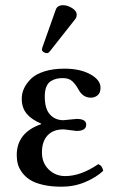

<svg xmlns="http://www.w3.org/2000/svg" viewBox="-20 -703 452 733"><path d="M43.9 -110.8Q43.9 -196.8 137.2 -229V-231Q100.1 -246.6 81.5 -269.3Q63 -292 63 -326.2Q63 -346.2 71.5 -365Q80.1 -383.8 97.7 -401.6Q115.2 -419.4 148.7 -430.2Q182.1 -440.9 226.1 -440.9Q285.6 -440.9 324.7 -419.4Q363.8 -397.9 363.8 -368.2Q363.8 -348.1 352.5 -339.1Q341.3 -330.1 327.1 -330.1Q295.4 -330.1 278.8 -362.8Q267.6 -382.8 254.9 -393.8Q242.2 -404.8 220.2 -404.8Q207 -404.8 196.8 -402.6Q186.5 -400.4 175 -393.8Q163.6 -387.2 157.2 -372.3Q150.9 -357.4 150.9 -335Q150.9 -287.6 170.7 -265.9Q190.4 -244.1 222.2 -244.1Q224.6 -244.1 247.3 -246.6Q270 -249 272.9 -249Q309.1 -249 309.1 -227.1Q309.1 -203.1 272 -203.1Q268.6 -203.1 247.8 -206.1Q227.1 -209 221.2 -209Q183.1 -209 161.6 -186Q140.1 -163.1 140.1 -121.1Q140.1 -81.1 166 -55.9Q191.9 -30.8 229 -30.8Q288.6 -30.8 355 -76.2Q370.6 -70.8 374 -50.8Q346.2 -24.9 304.4 -7.6Q262.7 9.8 214.8 9.8Q175.3 9.8 144.5 2.7Q113.8 -4.4 95.2 -16.1Q76.7 -27.8 64.7 -43.9Q52.7 -60.1 48.3 -76.2Q43.9 -92.3 43.9 -110.8ZM221.2 -683.1Q237.8 -683.1 255.4 -672.1Q272.9 -661.1 272.9 -647Q272.9 -637.2 267.1 -629.9L170.9 -507.8Q165 -500 159.2 -500Q152.8 -500 146.5 -504.2Q140.1 -508.3 140.1 -513.2Q140.1 -517.1 142.1 -522.9L192.9 -666Q198.7 -683.1 221.2 -683.1Z"/></svg>

Font: Common Serif Medium
Style: Regular
Weight: 500
Designer: Philipp H. Poll, Khaled Hosny
Foundry: Stefan Peev, Context Ltd.
Version: Version 1.026